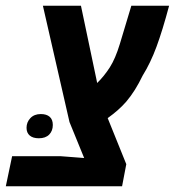

<svg xmlns="http://www.w3.org/2000/svg" viewBox="-53 -650 610 670"><path d="M-32.7 0 -10.7 -105H157.7Q178.7 -103.5 199.5 -101.8Q220.2 -100.1 240.7 -98.6L189.5 -224.1L96.7 -629.9H229.5L283.2 -374.5Q283.7 -371.6 284.7 -367.2Q285.6 -362.8 286.1 -360.4Q310.5 -384.3 330.1 -414.8Q349.6 -445.3 365.2 -496.6L405.3 -629.9H537.1Q514.2 -543.9 493.2 -487.1Q472.2 -430.2 444.8 -386.2Q431.6 -358.9 417.7 -336.7Q403.8 -314.5 387.2 -294.9Q373.5 -279.3 357.7 -265.4Q341.8 -251.5 322.8 -237.8L387.7 -77.1L373 0ZM82.5 -167.5Q62 -167.5 50.8 -177Q39.6 -186.5 39.6 -204.1Q39.6 -223.6 53 -237.8Q66.4 -252 89.4 -252Q109.4 -252 120.4 -242.4Q131.3 -232.9 131.3 -213.9Q131.3 -193.4 118.7 -180.4Q106 -167.5 82.5 -167.5Z"/></svg>

Font: Open Sans Condensed
Style: Italic
Weight: 400
Width: 3
Italic angle: -12°
Designer: Monotype Design Team
Foundry: Monotype Imaging Inc.
Version: Version 3.000